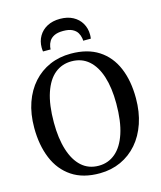

<svg xmlns="http://www.w3.org/2000/svg" viewBox="-140 -1077 997 1189"><g transform="rotate(-15 358.5 -483.0)"><path d="M352.5 11Q244.5 12 172.8 -36Q101 -84 65.8 -169.5Q30.5 -255 30.5 -366Q30.5 -455 55.2 -526Q80 -597 125.2 -647.5Q170.5 -698 232 -724.8Q293.5 -751.5 367.5 -751.5Q474 -751.5 545 -705.5Q616 -659.5 651.2 -576.2Q686.5 -493 686.5 -381Q686.5 -292.5 662 -220.5Q637.5 -148.5 592.8 -97Q548 -45.5 486.8 -17.5Q425.5 10.5 352.5 11ZM357 -36Q418.5 -36 464.2 -74.8Q510 -113.5 535.2 -190Q560.5 -266.5 560.5 -380.5Q560.5 -481.5 537.2 -554Q514 -626.5 469.2 -665.5Q424.5 -704.5 359.5 -704.5Q298 -704.5 252.5 -667.5Q207 -630.5 181.8 -555.2Q156.5 -480 156.5 -366Q156.5 -264.5 179.8 -190.2Q203 -116 247.5 -76Q292 -36 357 -36ZM358.5 -977Q406.5 -977 441.2 -958.5Q476 -940 495 -907.5Q514 -875 514 -834Q514 -827.5 513.5 -821.5Q513 -815.5 512 -809H463Q463 -812.5 462.8 -817Q462.5 -821.5 461.5 -826Q458.5 -844 448.5 -860.8Q438.5 -877.5 417 -888.5Q395.5 -899.5 358.5 -899.5Q322 -899.5 300.5 -888.5Q279 -877.5 269 -860.8Q259 -844 256 -826Q255 -821.5 254.8 -817Q254.5 -812.5 254.5 -809H205.5Q204.5 -815.5 204 -821.8Q203.5 -828 203.5 -834Q203.5 -875 222.5 -907.5Q241.5 -940 276.2 -958.5Q311 -977 358.5 -977Z"/></g></svg>

Font: Merriweather 48pt Medium
Style: Regular
Weight: 500
Version: Version 2.100